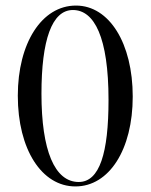

<svg xmlns="http://www.w3.org/2000/svg" viewBox="-20 -657 541 690"><path d="M251 13C372 13 457 -119 457 -310C457 -501 373 -637 253 -637C130 -637 44 -502 44 -313C44 -120 130 13 251 13ZM263 -3C176 -3 129 -117 129 -320C129 -512 166 -621 242 -621C319 -621 370 -523 370 -298C370 -107 338 -3 263 -3Z"/></svg>

Font: Cormorant Infant Book
Style: Regular
Weight: 500
Designer: Christian Thalmann (Catharsis Fonts)
Version: Version 1.000;PS 002.000;hotconv 1.0.88;makeotf.lib2.5.64775